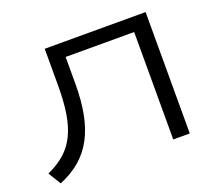

<svg xmlns="http://www.w3.org/2000/svg" viewBox="-121 -869 1176 1048"><g transform="rotate(-20 467.5 -345.0)"><path d="M63 15 18 -58Q78 -85 119 -121.5Q160 -158 185 -209.5Q210 -261 221 -330Q232 -399 232 -489V-705H818V0H722V-624H324V-469Q324 -371 309 -293.5Q294 -216 262.5 -157Q231 -98 181.5 -55.5Q132 -13 63 15Z"/></g></svg>

Font: Nunito Sans 10pt Expanded
Style: Regular
Weight: 400
Width: 7
Designer: Vernon Adams
Foundry: Vernon Adams
Version: Version 3.101;gftools[0.9.27]